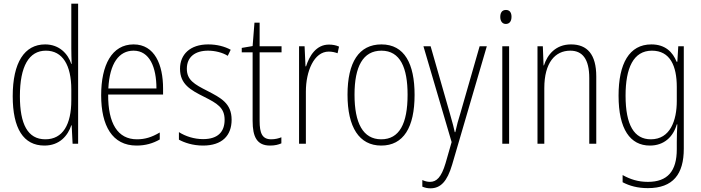

<svg xmlns="http://www.w3.org/2000/svg" viewBox="-20 -780 3806 1042"><path d="M221 10C304 10 348 -44 367 -100H369L374 0H404V-760H367V-517C367 -491 368 -463 369 -433H367C349 -488 302 -539 225 -539C113 -539 49 -441 49 -258C49 -83 107 10 221 10ZM226 -24C130 -24 88 -107 88 -258C88 -420 137 -505 229 -505C320 -505 367 -426 367 -294V-236C367 -104 321 -24 226 -24Z M705 -539C587 -539 529 -427 529 -263C529 -98 589 10 721 10C770 10 810 -2 847 -23V-61C803 -35 767 -24 723 -24C619 -24 566 -110 567 -267H865V-300C865 -428 820 -539 705 -539ZM705 -505C792 -505 829 -415 829 -300H568C575 -437 626 -505 705 -505Z M1237 -130C1237 -220 1178 -249 1105 -287C1034 -323 994 -346 994 -407C994 -471 1039 -505 1109 -505C1147 -505 1188 -495 1216 -477L1232 -510C1199 -528 1157 -539 1110 -539C1011 -539 957 -484 957 -407C957 -323 1013 -292 1089 -254C1158 -219 1199 -196 1199 -130C1199 -64 1162 -25 1082 -25C1034 -25 987 -40 951 -63V-22C980 -6 1026 10 1082 10C1185 10 1237 -44 1237 -130Z M1452 -24C1403 -24 1389 -57 1389 -124V-496H1508V-529H1389V-657H1361L1351 -530L1292 -520V-496H1351V-124C1351 -36 1375 10 1446 10C1472 10 1491 5 1507 -2V-35C1493 -29 1473 -24 1452 -24Z M1765 -538C1696 -538 1659 -477 1641 -420H1638L1633 -529H1603V0H1640V-283C1640 -393 1684 -500 1764 -500C1782 -500 1799 -496 1812 -491L1820 -527C1803 -535 1784 -538 1765 -538Z M2230 -265C2230 -433 2176 -539 2050 -539C1928 -539 1866 -442 1866 -266C1866 -90 1929 10 2049 10C2170 10 2230 -89 2230 -265ZM1904 -266C1904 -419 1950 -505 2050 -505C2153 -505 2192 -411 2192 -266C2192 -108 2147 -24 2049 -24C1950 -24 1904 -112 1904 -266Z M2278 -529 2431 -9 2398 106C2375 183 2349 207 2313 207C2299 207 2285 203 2272 197V233C2287 239 2300 242 2316 242C2371 242 2407 205 2434 113L2622 -529H2583L2479 -167C2467 -130 2459 -99 2451 -63H2448C2443 -86 2438 -107 2421 -166L2317 -529Z M2726 -726C2703 -726 2695 -709 2695 -688C2695 -667 2705 -650 2725 -650C2746 -650 2756 -666 2756 -689C2756 -709 2748 -726 2726 -726ZM2743 -529H2706V0H2743Z M3079 -539C2996 -539 2951 -484 2932 -425H2930L2926 -529H2897V0H2934V-302C2934 -439 2992 -505 3075 -505C3140 -505 3178 -461 3178 -356V0H3216V-365C3216 -485 3167 -539 3079 -539Z M3515 -539C3395 -539 3337 -435 3337 -261C3337 -79 3400 10 3507 10C3583 10 3633 -36 3653 -105H3656C3654 -67 3653 -41 3653 -10V30C3653 149 3603 207 3496 207C3443 207 3400 193 3359 170V209C3397 229 3441 241 3496 241C3633 241 3691 165 3691 27V-529H3661L3656 -445H3652C3631 -497 3591 -539 3515 -539ZM3518 -505C3617 -505 3653 -422 3653 -308V-232C3653 -127 3618 -24 3512 -24C3422 -24 3375 -101 3375 -261C3375 -410 3417 -505 3518 -505Z"/></svg>

Font: Noto Sans Sinhala UI Condensed ExtraLight
Style: Regular
Weight: 200
Width: 3
Designer: Jelle Bosma - Monotype Design Team
Foundry: Monotype Imaging Inc.
Version: Version 2.006